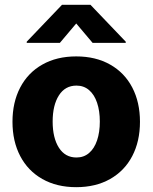

<svg xmlns="http://www.w3.org/2000/svg" viewBox="-20 -773 638 803"><path d="M32.2 -263.7Q32.2 -345.2 64.5 -407Q96.7 -468.8 157 -502.9Q217.3 -537.1 298.8 -537.1Q380.4 -537.1 440.7 -502.9Q501 -468.8 533.2 -407Q565.4 -345.2 565.4 -263.7Q565.4 -182.1 533.2 -120.4Q501 -58.6 440.7 -24.4Q380.4 9.8 298.8 9.8Q217.3 9.8 157 -24.4Q96.7 -58.6 64.5 -120.4Q32.2 -182.1 32.2 -263.7ZM397.5 -264.6Q397.5 -309.1 386 -343.3Q374.5 -377.4 352.5 -396.2Q330.6 -415 299.8 -415Q252.4 -415 226.3 -374Q200.2 -333 200.2 -264.6Q200.2 -196.3 226.3 -155.3Q252.4 -114.3 299.8 -114.3Q330.6 -114.3 352.5 -133.1Q374.5 -151.9 386 -186Q397.5 -220.2 397.5 -264.6ZM298.8 -674.8 230.5 -593.8H91.8V-598.6L239.3 -752.9H358.4L505.9 -598.6V-593.8H367.2Z"/></svg>

Font: Pretendard ExtraBold
Style: Regular
Weight: 800
Designer: Base glyphs from Inter by Rasmus Andersson; Hangeul glyphs from Noto Sans CJK(Source Han Sans) by Jang Soo-young and Kan
Foundry: Kil Hyung-jin
Version: Version 1.309